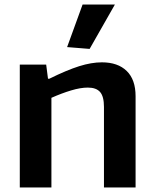

<svg xmlns="http://www.w3.org/2000/svg" viewBox="-20 -824 679 844"><path d="M275 -617 343 -804H485L374 -609ZM67 -540H183L191 -478H197Q274 -516 328 -533Q382 -550 428 -550Q498 -550 537 -512Q576 -474 576 -401V0H437V-354Q437 -400 420 -419.5Q403 -439 366 -439Q334 -439 292.5 -426.5Q251 -414 206 -394V0H67Z"/></svg>

Font: Encode Sans Normal
Style: SemiBold
Weight: 600
Designer: Pablo Impallari, Andres Torresi
Foundry: Pablo Impallari, Andres Torresi
Version: Version 1.000; ttfautohint (v1.00) -l 8 -r 50 -G 200 -x 14 -